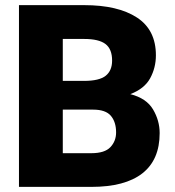

<svg xmlns="http://www.w3.org/2000/svg" viewBox="-20 -731 686 751"><path d="M337.4 0H54.2V-710.9H309.6Q440.9 -710.9 515.4 -662.6Q589.8 -614.3 589.8 -514.6Q589.8 -466.3 567.4 -425Q544.9 -383.8 489.7 -362.8Q552.7 -346.7 578.6 -303Q604.5 -259.3 604.5 -210.4Q604.5 -106 536.9 -53Q469.2 0 337.4 0ZM309.6 -578.6H225.6V-414.6H308.6Q368.2 -414.6 393.3 -434.6Q418.5 -454.6 418.5 -494.1Q418.5 -539.1 392.6 -558.8Q366.7 -578.6 309.6 -578.6ZM434.1 -212.9Q434.1 -253.9 413.6 -278.1Q393.1 -302.2 344.2 -302.2H225.6V-131.8H337.4Q389.6 -131.8 411.9 -155.5Q434.1 -179.2 434.1 -212.9Z"/></svg>

Font: Vazirmatn RD Black
Style: Regular
Weight: 900
Designer: Saber Rastikerdar
Foundry: Saber Rastikerdar
Version: Version 32.102